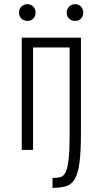

<svg xmlns="http://www.w3.org/2000/svg" viewBox="-20 -717 484 918"><path d="M138 0V-537H84V0ZM71 -657Q71 -639 82.5 -628Q94 -617 111 -617Q128 -617 139 -628Q150 -639 150 -657Q150 -674 139 -685.5Q128 -697 111 -697Q94 -697 82.5 -685.5Q71 -674 71 -657ZM313 -537V-81Q313 -2 308.5 41.5Q304 85 294 105.5Q284 126 268.5 130Q253 134 231 134V181Q269 181 294.5 174Q320 167 336.5 140.5Q353 114 360 61.5Q367 9 367 -82V-537ZM299 -657Q299 -639 310.5 -628Q322 -617 339 -617Q356 -617 367 -628Q378 -639 378 -657Q378 -674 367 -685.5Q356 -697 339 -697Q322 -697 310.5 -685.5Q299 -674 299 -657ZM107 -490H342V-537H107Z"/></svg>

Font: Secuela Light
Style: Regular
Weight: 300
Designer: Fernando Haro
Foundry: deFharo
Version: Version 1.708